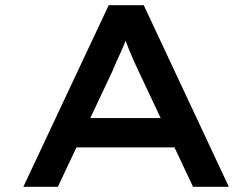

<svg xmlns="http://www.w3.org/2000/svg" viewBox="-20 -720 972 740"><path d="M70 0 399 -700H534L862 0H724L514 -446Q505 -465 496 -485Q487 -505 478.5 -525.5Q470 -546 462.5 -567Q455 -588 448 -608L480 -609Q473 -587 465 -565.5Q457 -544 447.5 -523Q438 -502 429 -482.5Q420 -463 412 -443L203 0ZM217 -152 264 -265H661L686 -152Z"/></svg>

Font: Lexend Tera Medium
Style: Regular
Weight: 500
Designer: Bonnie Shaver-Troup, Thomas Jockin
Foundry: Lexend
Version: Version 1.007